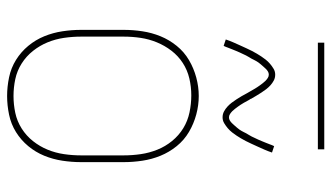

<svg xmlns="http://www.w3.org/2000/svg" viewBox="-216 -708 932 540"><g transform="rotate(90 250.0 -438.0)"><path d="M250 8Q224 8 197.5 2.5Q171 -3 148.5 -17Q126 -31 109 -51.5Q92 -72 82 -96.5Q72 -121 68 -147.5Q64 -174 64 -200V-320Q64 -346 68 -372.5Q72 -399 82 -423.5Q92 -448 109 -469Q126 -490 149 -503.5Q172 -517 198 -524Q224 -531 250 -531Q276 -531 302 -524Q328 -517 351 -503.5Q374 -490 391 -469Q408 -448 418 -423.5Q428 -399 432 -372.5Q436 -346 436 -320V-200Q436 -174 432 -147.5Q428 -121 418 -96.5Q408 -72 391 -51.5Q374 -31 351.5 -17Q329 -3 302.5 2.5Q276 8 250 8ZM250 -10Q274 -10 297.5 -15Q321 -20 341.5 -33Q362 -46 377 -65Q392 -84 401 -106Q410 -128 413.5 -152Q417 -176 417 -200V-320Q417 -344 413.5 -368Q410 -392 401 -414.5Q392 -437 376.5 -456Q361 -475 340.5 -487.5Q320 -500 296 -505Q272 -510 248 -510Q224 -510 200.5 -504.5Q177 -499 157 -486Q137 -473 122.5 -454Q108 -435 99 -413Q90 -391 86.5 -367.5Q83 -344 83 -320V-200Q83 -176 86.5 -152Q90 -128 99 -106Q108 -84 123 -65Q138 -46 158.5 -33Q179 -20 202.5 -15Q226 -10 250 -10ZM310 -598Q301 -598 293.5 -602Q286 -606 280 -611.5Q274 -617 269 -623.5Q264 -630 259.5 -637Q255 -644 250.5 -651.5Q246 -659 242 -667Q239 -672 236.5 -676.5Q234 -681 231 -686Q228 -691 225.5 -695Q223 -699 220 -703Q217 -707 214 -711Q211 -715 207.5 -718.5Q204 -722 199.5 -725Q195 -728 190 -728Q185 -728 181 -725.5Q177 -723 174 -720Q171 -717 168 -713.5Q165 -710 161 -705.5Q157 -701 155.5 -698.5Q154 -696 152 -693Q150 -690 148.5 -686.5Q147 -683 145 -679.5Q143 -676 140.5 -672Q138 -668 136 -664Q134 -660 132 -655.5Q130 -651 127.5 -646Q125 -641 123 -635.5Q121 -630 118.5 -624.5Q116 -619 114 -613Q112 -607 109 -601L91 -607Q95 -619 99.5 -629Q104 -639 108 -648Q112 -657 116 -665.5Q120 -674 123.5 -681Q127 -688 131 -694.5Q135 -701 138.5 -706.5Q142 -712 147.5 -719Q153 -726 159.5 -731.5Q166 -737 173.5 -741.5Q181 -746 190 -746Q199 -746 206.5 -742Q214 -738 220 -732.5Q226 -727 231 -720.5Q236 -714 240.5 -707Q245 -700 249.5 -692.5Q254 -685 258 -678V-677Q261 -673 263.5 -668Q266 -663 269 -658Q272 -653 274.5 -649Q277 -645 280 -641Q283 -637 286 -633Q289 -629 292.5 -625.5Q296 -622 300.5 -619Q305 -616 310 -616Q315 -616 319 -618.5Q323 -621 326 -624Q329 -627 332 -630.5Q335 -634 339 -638.5Q343 -643 344.5 -645.5Q346 -648 348 -651Q350 -654 351.5 -657.5Q353 -661 355 -664.5Q357 -668 359.5 -672Q362 -676 364 -680Q366 -684 368 -688.5Q370 -693 372.5 -698Q375 -703 377 -708.5Q379 -714 381.5 -719.5Q384 -725 386 -731Q388 -737 391 -743L409 -737Q405 -725 400.5 -715Q396 -705 392 -696Q388 -687 384 -678.5Q380 -670 376.5 -663Q373 -656 369 -649.5Q365 -643 361.5 -637.5Q358 -632 352.5 -625Q347 -618 340.5 -612.5Q334 -607 326.5 -602.5Q319 -598 310 -598ZM100 -866V-884H400V-866Z"/></g></svg>

Font: Zed Mono Thin
Style: Regular
Weight: 100
Monospace: yes
Designer: Belleve Invis
Foundry: Belleve Invis
Version: Version 1.0.0; ttfautohint (v1.8.4)